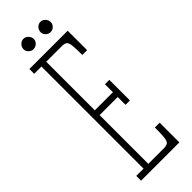

<svg xmlns="http://www.w3.org/2000/svg" viewBox="-271 -832 851 851"><g transform="rotate(-45 154.5 -407.0)"><path d="M30 0V-30H75.5V-670H30V-700H270V-578H240Q240 -618.5 237.8 -638.2Q235.5 -658 228 -664Q220.5 -670 203.5 -670H105.5V-365.5H219V-415.5H246.5V-286.5H219V-335.5H105.5V-30H203.5Q220.5 -30 228 -36.5Q235.5 -43 237.8 -63Q240 -83 240 -123.5H270V0ZM212.5 -749Q199.5 -749 190 -758.2Q180.5 -767.5 180.5 -780Q180.5 -793.5 190 -803.5Q199.5 -813.5 212.5 -813.5Q225 -813.5 234.5 -803.5Q244 -793.5 244 -780Q244 -767.5 234.5 -758.2Q225 -749 212.5 -749ZM105 -749Q93 -749 83.2 -758.2Q73.5 -767.5 73.5 -780Q73.5 -793.5 83.2 -803.5Q93 -813.5 105 -813.5Q118 -813.5 128 -803.5Q138 -793.5 138 -780Q138 -767.5 128 -758.2Q118 -749 105 -749Z"/></g></svg>

Font: Imbue Thin 10pt Thin
Style: Regular
Weight: 250
Version: Version 1.102